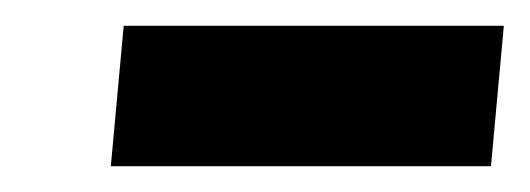

<svg xmlns="http://www.w3.org/2000/svg" viewBox="-20 -720 411 149"><path d="M66 -591 76 -700H371L361 -591Z"/></svg>

Font: Share
Style: Bold Italic
Weight: 700
Designer: Ralph du Carrois
Version: Version 1.002